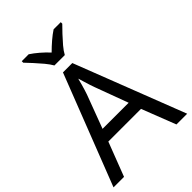

<svg xmlns="http://www.w3.org/2000/svg" viewBox="-268 -1060 1176 1176"><g transform="rotate(-45 319.5 -472.0)"><path d="M545 0 459 -221H176L91 0H0L279 -717H360L638 0ZM352 -517Q349 -525 342 -546Q335 -567 328.5 -589.5Q322 -612 318 -624Q313 -604 307.5 -583.5Q302 -563 296.5 -546Q291 -529 287 -517L206 -301H432ZM272 -784Q259 -807 237 -833.5Q215 -860 191 -886Q167 -912 149 -931V-944H209Q235 -927 263 -903Q291 -879 316 -852Q343 -879 371 -903Q399 -927 425 -944H487V-931Q468 -912 443.5 -886Q419 -860 396.5 -833.5Q374 -807 362 -784Z"/></g></svg>

Font: Noto Sans Gujarati
Style: Regular
Weight: 400
Designer: Jelle Bosma - Monotype Design Team, Universal Thirst
Foundry: Monotype Imaging Inc.
Version: Version 2.102